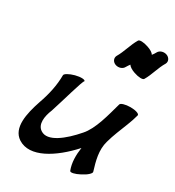

<svg xmlns="http://www.w3.org/2000/svg" viewBox="-242 -1144 1221 1337"><g transform="rotate(30 369.0 -475.5)"><path d="M497 -783C503 -794 510 -803 517 -813C524 -801 545 -787 572 -778C610 -765 645 -764 651 -776C683 -830 694 -889 727 -943C738 -965 725 -991 699 -1000C673 -1009 643 -999 632 -977C626 -966 620 -957 612 -947C606 -959 585 -973 557 -982C520 -995 485 -996 479 -984C447 -930 435 -871 403 -817C392 -795 404 -769 430 -760C456 -751 486 -761 497 -783ZM147 -514C147 -435 129 -352 100 -271C61 -155 33 -28 118 28C228 99 388 -2 512 -140C503 -78 503 -17 524 37C529 49 564 41 603 20C643 0 671 -26 666 -38C644 -110 621 -189 644 -267C660 -326 685 -384 708 -443C720 -473 730 -503 738 -533C740 -546 708 -557 667 -557C625 -557 590 -546 588 -533C560 -433 530 -307 469 -239C388 -145 281 -57 214 -103C169 -133 177 -200 203 -263C235 -360 286 -548 298 -553C297 -565 262 -567 220 -556C179 -545 146 -526 147 -514Z"/></g></svg>

Font: Nupuram Black Oblique
Style: Regular
Weight: 900
Designer: Santhosh Thottingal (santhosh.thottingal@gmail.com)
Foundry: SMC
Version: Version 1.000